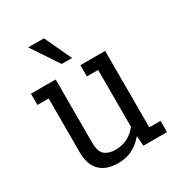

<svg xmlns="http://www.w3.org/2000/svg" viewBox="-165 -790 850 913"><g transform="rotate(-30 259.5 -333.5)"><path d="M358 -419.8H296.3V-481.5H432.1V-61.7H493.8V0H364.2L360.5 -53.1H358Q303.7 12.3 221 12.3Q155.6 12.3 121 -22.2Q86.4 -56.8 86.4 -122.2V-419.8H24.7V-481.5H160.5V-134.6Q160.5 -85.2 182.1 -67.3Q203.7 -49.4 240.7 -49.4Q312.3 -49.4 358 -107.4ZM279 -530.9H222.2L123.5 -679H209.9Z"/></g></svg>

Font: Slabo 27px
Style: Regular
Weight: 400
Version: Version 1.02 Build 003a